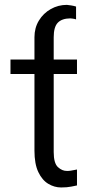

<svg xmlns="http://www.w3.org/2000/svg" viewBox="-20 -779 362 808"><path d="M304 -528.4V-467.7H206V-139.2Q206 -92 223.9 -75.6Q241.8 -59.3 261.4 -59.7Q269.2 -59.3 278.4 -60.9Q287.6 -62.5 294.7 -63.9Q301.8 -65.3 304 -65.7V1.4Q296.2 2.8 279.3 6.4Q262.4 9.9 237.2 9.9Q208.8 9.9 183.1 -5.5Q157.3 -21 141.2 -55Q125 -89.1 125 -144.9V-467.7H24.1V-528.4H125V-622.2Q125 -661.9 143.8 -692.6Q162.6 -723.4 193.7 -740.9Q224.8 -758.5 261.4 -758.5Q267.4 -758.2 279.3 -756.2Q291.2 -754.3 300.1 -751.4V-697.4Q293.7 -699.6 286.8 -700.5Q279.8 -701.3 275.9 -701.7Q240.4 -701.3 223.2 -683.4Q206 -665.5 206 -622.2V-528.4Z"/></svg>

Font: Inter UI Light
Style: Regular
Weight: 300
Designer: Rasmus Andersson
Foundry: rsms
Version: 3.2;8d6f07862